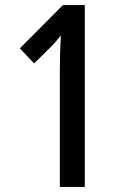

<svg xmlns="http://www.w3.org/2000/svg" viewBox="-20 -734 481 754"><path d="M313 0H215V-462Q215 -495 216 -528.5Q217 -562 219 -595Q212 -586 202 -574Q192 -562 176 -546L114 -485L58 -544L227 -714H313Z"/></svg>

Font: Noto Sans Thai ExtCond Med
Style: Regular
Weight: 500
Width: 2
Designer: Monotype Design Team
Foundry: Monotype Imaging Inc.
Version: Version 2.002; ttfautohint (v1.8.4.7-5d5b)